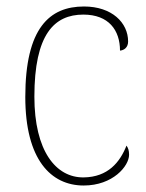

<svg xmlns="http://www.w3.org/2000/svg" viewBox="-20 -562 451 592"><path d="M238 10C328 10 378 -50 378 -85C378 -98 375 -106 370 -113C350 -62 313 -16 238 -15C152 -14 86 -97 86 -264C86 -456 147 -517 237 -517C315 -517 350 -469 350 -406C363 -407 375 -416 375 -434C375 -492 325 -542 239 -542C133 -542 58 -476 58 -263C58 -70 137 10 238 10Z"/></svg>

Font: Noto Serif Tamil SemiCondensed Thin
Style: Regular
Weight: 100
Width: 4
Designer: Indian Type Foundry, Tom Grace, and the Monotype Design Team
Foundry: Monotype Imaging Inc.
Version: Version 2.004